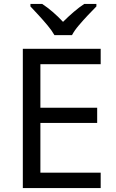

<svg xmlns="http://www.w3.org/2000/svg" viewBox="-20 -964 596 984"><path d="M496 0H97V-714H496V-635H187V-412H478V-334H187V-79H496ZM259 -784Q246 -807 224 -833.5Q202 -860 178 -886Q154 -912 136 -931V-944H196Q222 -927 250 -903Q278 -879 303 -852Q330 -879 358 -903Q386 -927 412 -944H474V-931Q455 -912 430.5 -886Q406 -860 383.5 -833.5Q361 -807 349 -784Z"/></svg>

Font: Noto Sans Khmer
Style: Regular
Weight: 400
Designer: Danh Hong and the Monotype Design Team
Foundry: Monotype Imaging Inc.
Version: Version 2.003